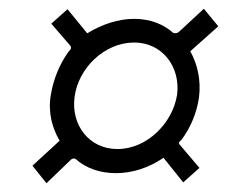

<svg xmlns="http://www.w3.org/2000/svg" viewBox="-20 -582 545 438"><path d="M244 -187C282 -187 319 -199 353 -222L398 -166L435 -199L390 -252C386 -256 390 -260 394 -263C415 -291 429 -325 434 -360C439 -400 430 -437 414 -465L478 -522L445 -562L390 -511C386 -507 382 -505 375 -507C353 -527 322 -539 286 -539C251 -539 213 -527 179 -506L134 -561L97 -528L141 -477C143 -473 142 -469 137 -465C116 -436 102 -402 96 -366C89 -326 99 -290 116 -261L54 -204L86 -164L139 -215C143 -220 148 -222 153 -219C176 -198 209 -187 244 -187ZM248 -242C183 -242 142 -297 150 -360C158 -426 218 -485 286 -485C350 -485 392 -430 384 -366C374 -301 315 -242 248 -242Z"/></svg>

Font: United Sans ExtraLight
Style: Italic
Weight: 200
Italic angle: -8°
Designer: Pablo Impallari, Rodrigo Fuenzalida (Modified by Dan O. Williams)
Version: Version 1.000;PS 001.000;hotconv 1.0.88;makeotf.lib2.5.64775